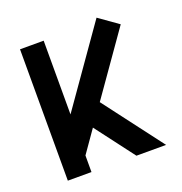

<svg xmlns="http://www.w3.org/2000/svg" viewBox="-100 -599 649 686"><g transform="rotate(-20 225.0 -256.0)"><path d="M133.8 0H43.9V-499.5H133.8V-219.2L339.4 -512.2L412.6 -460.4L247.1 -224.6L417.5 0H304.7L192.9 -147.5L133.8 -63Z"/></g></svg>

Font: Anka/Coder Narrow
Style: Bold
Weight: 700
Width: 3
Monospace: yes
Version: Version 001.100